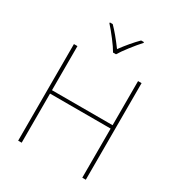

<svg xmlns="http://www.w3.org/2000/svg" viewBox="-217 -1089 1141 1229"><g transform="rotate(30 353.0 -474.5)"><path d="M577 0V-363H129V0H103V-714H129V-388H577V-714H603V0ZM485 -943Q455 -910 420.5 -865.5Q386 -821 369 -792H347Q330 -822 296 -866.5Q262 -911 233 -943V-949H254Q299 -904 358 -824Q411 -896 464 -949H485Z"/></g></svg>

Font: Noto Sans UI Thin
Style: Regular
Weight: 250
Designer: Monotype Design Team
Foundry: Monotype Imaging Inc.
Version: Version 1.001